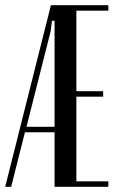

<svg xmlns="http://www.w3.org/2000/svg" viewBox="-39 -719 460 739"><path d="M378 -699V-678H255V-368H358V-347H255V-21H378V0H171V-210H57L4 0H-19L157 -699ZM156 -599 63 -231H171V-639H161Z"/></svg>

Font: Moniqa SemBd Narrow Heading
Style: Regular
Weight: 600
Width: 4
Designer: Rajesh Rajput
Foundry: Rajesh Rajput
Version: Version 1.000